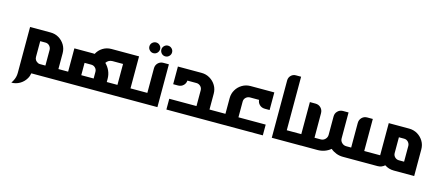

<svg xmlns="http://www.w3.org/2000/svg" viewBox="-59 -1285 4563 2020"><g transform="rotate(15 2223.0 -275.5)"><path d="M539.1 -288.1C539.1 -321.8 531.2 -352.1 515.1 -378.9C499 -405.8 477.1 -427.7 450.2 -443.8C423.3 -460 393.1 -467.8 359.4 -467.8H136.7V33.2C136.7 64.9 128.9 94.7 112.8 123.5L97.7 148.9C130.4 148.9 160.6 140.6 188.5 124.5C215.8 108.4 237.8 86.9 253.9 59.6C265.1 41.5 272 21.5 275.4 0H539.1ZM340.8 -117.2C332.5 -117.2 325.2 -118.2 319.3 -120.6C292 -132.8 278.3 -152.8 278.3 -179.7V-351.1H335C353 -351.1 367.7 -344.7 379.9 -332C391.6 -318.8 397.5 -304.2 397.5 -287.6V-117.2Z M788.1 -117.2V-251.5H860.4C877.9 -251.5 893.1 -245.6 904.8 -233.4C917 -221.7 922.9 -206.5 922.9 -189V-117.2ZM1065.9 -117.2V-150.4C1065.9 -181.6 1060.1 -210.4 1047.9 -237.8C1036.1 -264.6 1019.5 -288.1 999 -308.1C1006.8 -319.8 1016.1 -329.1 1027.8 -335.4C1039.6 -341.8 1052.2 -345.2 1065.9 -345.2H1182.1V-117.2ZM1065.9 0H1324.2V-465.8H1023.9C988.8 -465.8 957.5 -457 929.7 -439.5C901.9 -421.9 880.9 -398.9 866.2 -370.1C862.8 -370.1 859.4 -370.1 856 -370.6C852.5 -370.6 849.1 -371.1 845.7 -371.1H645V-117.2H539.1V0Z M1460.4 -653.8C1476.6 -653.8 1490.2 -647.9 1501.5 -636.7C1512.7 -625.5 1518.6 -611.8 1518.6 -595.7C1518.6 -580.1 1512.7 -566.4 1501.5 -554.2C1490.2 -543 1476.6 -537.1 1460.4 -537.1C1444.3 -537.1 1430.7 -543 1419.4 -554.7C1407.7 -565.9 1401.9 -579.6 1401.9 -595.7C1401.9 -611.8 1407.7 -625.5 1418.9 -636.7C1431.2 -647.9 1444.8 -653.8 1460.4 -653.8ZM1590.3 -653.8C1606.4 -653.8 1620.6 -647.9 1631.8 -636.7C1643.1 -625.5 1648.9 -611.8 1648.9 -595.7C1648.9 -579.6 1643.1 -565.9 1631.8 -554.7C1620.6 -543 1606.9 -537.1 1590.3 -537.1C1574.2 -537.1 1560.5 -543 1549.3 -554.2C1538.1 -566.4 1532.2 -580.1 1532.2 -595.7C1532.2 -611.8 1538.1 -625.5 1549.3 -636.7C1560.5 -647.9 1574.2 -653.8 1590.3 -653.8ZM1318.8 -117.2V0H1648.9V-466.3H1588.4C1565.9 -466.3 1546.9 -458.5 1531.2 -442.9C1515.6 -427.2 1507.8 -407.7 1507.8 -384.8V-117.2Z M1746.6 -468.3V-275.9H1798.8C1822.8 -275.9 1842.3 -283.7 1858.4 -299.8C1872.1 -313.5 1879.9 -330.6 1881.3 -351.1H1980C1996.6 -351.1 2011.2 -345.2 2023.9 -333.5C2036.6 -321.3 2043 -306.6 2043 -288.6V-117.2H1746.6V0H2184.6V-288.6C2184.6 -321.8 2176.8 -352.1 2160.6 -378.9C2144.5 -406.2 2122.6 -427.7 2095.2 -443.8C2068.4 -460 2038.1 -468.3 2004.9 -468.3Z M2178.7 0H2796.9V-117.2H2500V-288.1C2500 -306.2 2506.3 -320.8 2519 -333C2532.2 -344.7 2546.9 -350.6 2563 -350.6H2662.1C2663.6 -330.6 2671.4 -313.5 2685.5 -299.3C2701.2 -283.7 2721.2 -275.9 2745.1 -275.9H2796.9V-467.8H2538.1C2504.9 -467.8 2474.6 -459.5 2447.8 -443.4C2420.4 -427.2 2398.9 -405.8 2382.8 -378.4C2366.7 -351.6 2358.4 -321.3 2358.4 -288.1V-117.2H2178.7Z M3026.4 0V-700.2H2969.7C2948.7 -700.2 2930.7 -692.9 2916.5 -678.2C2901.9 -663.6 2894.5 -645.5 2894.5 -624V0Z M3184.6 -117.2H3020.5V0H3214.4V-0.5L3391.1 0C3418.9 0 3445.3 -4.4 3469.2 -13.2C3493.2 -22 3514.6 -34.2 3533.7 -50.3C3552.2 -34.2 3573.2 -22 3596.2 -13.2C3619.1 -4.4 3643.6 0 3669.9 0H3870.1V-466.3H3809.1C3786.1 -466.3 3767.1 -458.5 3751.5 -442.9C3735.8 -427.2 3728 -407.7 3728 -383.8V-116.7H3675.3C3656.2 -116.7 3639.6 -123 3626.5 -136.2C3612.8 -148.9 3606 -165 3606 -184.1V-466.3H3545.4C3522.9 -466.3 3503.9 -458.5 3488.3 -442.9C3472.2 -427.7 3464.4 -408.2 3464.4 -384.3V-185.1C3464.4 -166 3457.5 -149.9 3444.3 -136.7C3431.2 -123.5 3415 -116.7 3396.5 -116.7H3328.6L3328.1 -362.8V-382.8C3328.1 -406.7 3320.3 -426.8 3304.7 -442.4C3288.6 -458.5 3269 -466.3 3246.1 -466.3H3184.6Z M4421.9 -377.9C4405.8 -404.8 4383.8 -426.8 4356.9 -442.9C4329.1 -459 4298.8 -467.3 4266.1 -467.3H4043.5V-117.2H3863.8V0H4045.9C4075.7 0 4101.1 -9.8 4123 -29.3C4152.8 -9.3 4186.5 1 4223.1 1H4445.8V-287.6C4445.8 -320.8 4438 -351.1 4421.9 -377.9ZM4247.6 -117.2C4230.5 -117.2 4215.3 -123.5 4203.1 -135.7C4190.9 -147.9 4185.1 -162.6 4185.1 -179.7V-351.1H4241.7C4259.8 -351.1 4274.4 -344.7 4286.6 -332C4298.3 -318.8 4304.2 -304.2 4304.2 -288.1V-117.2Z"/></g></svg>

Font: Ya Modern Pro
Style: Bold
Weight: 700
Designer: Yahyaalaswadi
Foundry: Yahyaalaswadi
Version: Version 1.000;September 23, 2024;FontCreator 15.0.0.2974 64-